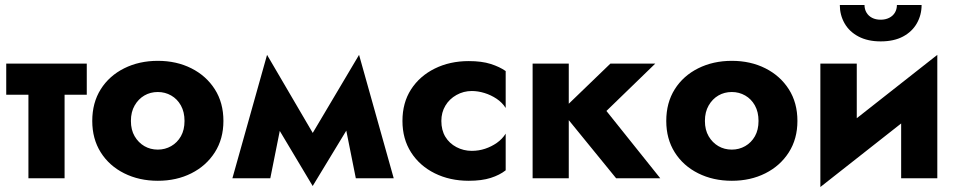

<svg xmlns="http://www.w3.org/2000/svg" viewBox="-20 -715 3841 770"><path d="M5 -460V-335H328V-460ZM94 -440V0H239V-440Z M350 -230Q350 -158 384 -104Q418 -50 478 -20Q538 10 613 10Q688 10 747.5 -20Q807 -50 841.5 -104Q876 -158 876 -230Q876 -303 841.5 -357Q807 -411 747.5 -441Q688 -471 613 -471Q538 -471 478 -441Q418 -411 384 -357Q350 -303 350 -230ZM505 -230Q505 -266 520 -292Q535 -318 559 -332Q583 -346 613 -346Q642 -346 666.5 -332Q691 -318 705.5 -292Q720 -266 720 -230Q720 -194 705.5 -168.5Q691 -143 666.5 -129Q642 -115 613 -115Q583 -115 559 -129Q535 -143 520 -168.5Q505 -194 505 -230Z M1407 0H1559L1420 -495L1344 -315ZM1204 -131 1234 31 1430 -292 1420 -495ZM1234 31 1264 -131 1051 -495 1041 -292ZM912 0H1064L1127 -315L1051 -495Z M1750 -230Q1750 -264 1766 -291Q1782 -318 1810.5 -334Q1839 -350 1872 -350Q1897 -350 1923 -342Q1949 -334 1971.5 -319Q1994 -304 2008 -282V-430Q1984 -447 1948 -458.5Q1912 -470 1860 -470Q1784 -470 1723.5 -440Q1663 -410 1628.5 -356.5Q1594 -303 1594 -230Q1594 -158 1628.5 -104Q1663 -50 1723.5 -20Q1784 10 1860 10Q1912 10 1948 -1.5Q1984 -13 2008 -32V-179Q1994 -157 1972.5 -142Q1951 -127 1925.5 -118.5Q1900 -110 1872 -110Q1839 -110 1810.5 -125Q1782 -140 1766 -166.5Q1750 -193 1750 -230Z M2116 -460V0H2261V-460ZM2428 -460 2231 -270 2451 0H2628L2412 -270L2608 -460Z M2652 -230Q2652 -158 2686 -104Q2720 -50 2780 -20Q2840 10 2915 10Q2990 10 3049.5 -20Q3109 -50 3143.5 -104Q3178 -158 3178 -230Q3178 -303 3143.5 -357Q3109 -411 3049.5 -441Q2990 -471 2915 -471Q2840 -471 2780 -441Q2720 -411 2686 -357Q2652 -303 2652 -230ZM2807 -230Q2807 -266 2822 -292Q2837 -318 2861 -332Q2885 -346 2915 -346Q2944 -346 2968.5 -332Q2993 -318 3007.5 -292Q3022 -266 3022 -230Q3022 -194 3007.5 -168.5Q2993 -143 2968.5 -129Q2944 -115 2915 -115Q2885 -115 2861 -129Q2837 -143 2822 -168.5Q2807 -194 2807 -230Z M3734 -330 3739 -495 3275 -130 3270 35ZM3416 -460H3270V35L3416 -106ZM3739 -495 3594 -354V0H3739ZM3348 -695Q3348 -655 3367 -621.5Q3386 -588 3423 -568.5Q3460 -549 3512 -549Q3565 -549 3601.5 -568.5Q3638 -588 3657 -621.5Q3676 -655 3676 -695H3577Q3577 -678 3569 -664.5Q3561 -651 3546 -643.5Q3531 -636 3512 -636Q3492 -636 3477.5 -643.5Q3463 -651 3455 -664.5Q3447 -678 3447 -695Z"/></svg>

Font: Jost
Style: Bold
Weight: 700
Version: Version 3.710